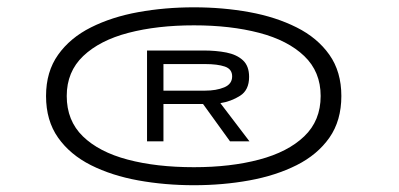

<svg xmlns="http://www.w3.org/2000/svg" viewBox="-20 -722 1118 538"><path d="M523.5 -203Q442 -203 367.5 -216.5Q293 -230 234.8 -259.2Q176.5 -288.5 142.8 -336.2Q109 -384 109 -453Q109 -521 142.8 -568.5Q176.5 -616 234.8 -645.2Q293 -674.5 367.5 -688Q442 -701.5 523.5 -701.5Q604.5 -701.5 678.8 -688Q753 -674.5 811.2 -645.2Q869.5 -616 903 -568.5Q936.5 -521 936.5 -453Q936.5 -384 903 -336.2Q869.5 -288.5 811.2 -259.2Q753 -230 678.8 -216.5Q604.5 -203 523.5 -203ZM523.5 -253.5Q626 -253.5 706.2 -274.8Q786.5 -296 832.5 -340Q878.5 -384 878.5 -453Q878.5 -521 832.5 -565Q786.5 -609 706.2 -630Q626 -651 523.5 -651Q420.5 -651 340 -630Q259.5 -609 213.2 -565Q167 -521 167 -453Q167 -384 212.2 -340Q257.5 -296 337.8 -274.8Q418 -253.5 523.5 -253.5ZM392 -326V-580.5H549.5Q585.5 -580.5 614.5 -574.8Q643.5 -569 660.8 -553Q678 -537 678 -506.5Q678 -469.5 652.5 -453.5Q627 -437.5 597.5 -433L679 -326H624.5L549 -430.5H438V-326ZM438 -468H554.5Q586 -468 608.2 -477.2Q630.5 -486.5 630.5 -508Q630.5 -528.5 610 -535.5Q589.5 -542.5 554.5 -542.5H438Z"/></svg>

Font: Trispace Expanded
Style: Regular
Weight: 400
Width: 7
Designer: Tyler Finck
Foundry: Etcetera Type Company
Version: Version 1.210; ttfautohint (v1.8.3)